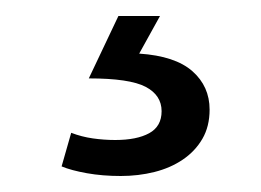

<svg xmlns="http://www.w3.org/2000/svg" viewBox="-20 -20 326 240"><path d="M128 0H180L154 47Q199 50 220.5 69Q242 88 242 117Q242 138 233 153.5Q224 169 208.5 179.5Q193 190 173 195Q153 200 131 200Q108 200 88.5 196.5Q69 193 57 188L69 146Q82 151 96 153Q110 155 124 155Q151 155 166.5 146.5Q182 138 182 119Q182 99 162 88.5Q142 78 91 78Z"/></svg>

Font: Mukta
Style: Regular
Weight: 400
Designer: Girish Dalvi and Yashodeep Gholap
Foundry: Ek Type
Version: Version 2.538;PS 1.001;hotconv 16.6.51;makeotf.lib2.5.65220;